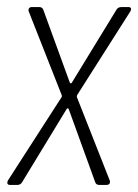

<svg xmlns="http://www.w3.org/2000/svg" viewBox="-20 -522 390 542"><path d="M8 0H29C34 0 39 -2 42 -7L168 -214C169 -217 173 -217 174 -214L249 -7C251 -2 255 0 260 0H281C288 0 292 -5 290 -12L197 -248C197 -250 197 -252 198 -254L348 -490C352 -497 350 -502 343 -502H322C317 -502 312 -500 309 -495L183 -289C182 -286 178 -286 177 -289L102 -495C100 -500 96 -502 91 -502H69C63 -502 59 -497 61 -490L154 -254C155 -252 155 -250 154 -248L2 -12C-1 -5 1 0 8 0Z"/></svg>

Font: Barlow Condensed ExtraLight
Style: Italic
Weight: 275
Width: 3
Italic angle: -7°
Designer: Jeremy Tribby
Foundry: Tribby Type
Version: Version 1.422;hotconv 1.0.109;makeotfexe 2.5.65596